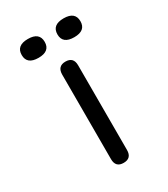

<svg xmlns="http://www.w3.org/2000/svg" viewBox="-168 -745 720 823"><g transform="rotate(-30 192.0 -333.0)"><path d="M236.3 -41Q236.3 0 196.8 0Q157.2 0 157.2 -41V-460Q157.7 -501 196.8 -501Q236.3 -501 236.3 -460ZM106 -572.3Q48.8 -572.3 48.8 -618.7Q48.8 -665.5 106 -665.5Q162.6 -665.5 162.6 -618.7Q162.6 -572.3 106 -572.3ZM282.7 -572.3Q225.6 -572.3 225.6 -618.7Q225.6 -665.5 282.7 -665.5Q339.4 -665.5 339.4 -618.7Q339.4 -572.3 282.7 -572.3Z"/></g></svg>

Font: inglobal
Style: Regular
Weight: 400
Designer: Andrey Kochetov, Denis Davydov, Evgeny Yurtaev
Foundry: inglobal
Version: Version 1.00 September 25, 2014, initial release